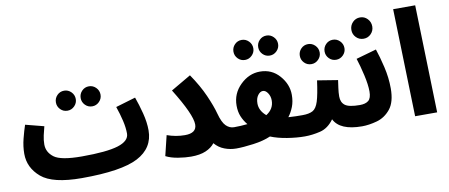

<svg xmlns="http://www.w3.org/2000/svg" viewBox="-68 -1019 3071 1313"><g transform="rotate(-10 1468.0 -363.0)"><path d="M410 21Q685 21 800 -39Q915 -99 915 -222Q915 -278 898.5 -342Q882 -406 863 -458L725 -417Q743 -365 754.5 -316Q766 -267 766 -226Q766 -174 687.5 -149.5Q609 -125 436 -125ZM410 21 456 -11 436 -125Q290 -125 243 -160.5Q196 -196 196 -250Q196 -280 203 -312Q210 -344 218 -373L90 -406Q77 -368 63.5 -315Q50 -262 50 -211Q50 -114 129 -46.5Q208 21 410 21ZM565 -450Q593 -450 613.5 -470.5Q634 -491 634 -519Q634 -548 613.5 -568.5Q593 -589 565 -589Q536 -589 516 -568.5Q496 -548 496 -519Q496 -491 516 -470.5Q536 -450 565 -450ZM393 -450Q421 -450 441.5 -470.5Q462 -491 462 -519Q462 -548 441.5 -568.5Q421 -589 393 -589Q364 -589 344 -568.5Q324 -548 324 -519Q324 -491 344 -470.5Q364 -450 393 -450Z M1485 5Q1567 5 1567 -70Q1567 -99 1549.5 -120Q1532 -141 1495 -141Q1464 -141 1439.5 -165Q1415 -189 1398 -253Q1384 -306 1350 -383Q1316 -460 1259 -543L1120 -462Q1236 -275 1236 -206Q1236 -146 1155 -146Q1092 -146 1031 -168L997 -28Q1032 -10 1081.5 -2Q1131 6 1171 6Q1233 6 1273.5 -11.5Q1314 -29 1336 -58Q1364 -25 1403.5 -10Q1443 5 1485 5Z M2042 -70Q2042 -99 2024 -120Q2006 -141 1971 -141Q1950 -141 1924.5 -141.5Q1899 -142 1872 -144Q1894 -173 1908 -209Q1922 -245 1922 -291Q1922 -364 1869 -424.5Q1816 -485 1734 -485Q1658 -485 1597.5 -426Q1537 -367 1537 -283Q1537 -241 1550.5 -208Q1564 -175 1588 -146Q1540 -141 1495 -141L1485 5Q1533 5 1604 -4.5Q1675 -14 1725 -36Q1774 -16 1839.5 -5.5Q1905 5 1961 5Q1999 5 2020.5 -16.5Q2042 -38 2042 -70ZM1680 -273Q1680 -308 1696 -329.5Q1712 -351 1731 -351Q1750 -351 1765 -328.5Q1780 -306 1780 -277Q1780 -218 1726 -184Q1680 -223 1680 -273ZM1821 -581Q1849 -581 1869.5 -601.5Q1890 -622 1890 -650Q1890 -679 1869.5 -699.5Q1849 -720 1821 -720Q1792 -720 1772 -699.5Q1752 -679 1752 -650Q1752 -622 1772 -601.5Q1792 -581 1821 -581ZM1649 -581Q1677 -581 1697.5 -601.5Q1718 -622 1718 -650Q1718 -679 1697.5 -699.5Q1677 -720 1649 -720Q1620 -720 1600 -699.5Q1580 -679 1580 -650Q1580 -622 1600 -601.5Q1620 -581 1649 -581Z M2440 -70Q2440 -99 2422.5 -120Q2405 -141 2369 -141Q2293 -141 2266 -161.5Q2239 -182 2239 -223Q2239 -251 2243.5 -281.5Q2248 -312 2251 -335L2109 -358Q2096 -261 2081.5 -215Q2067 -169 2041.5 -155Q2016 -141 1970 -141L1960 5Q2013 5 2068.5 -8.5Q2124 -22 2164 -78Q2205 5 2359 5Q2440 5 2440 -70ZM2263 -474Q2291 -474 2311.5 -494.5Q2332 -515 2332 -543Q2332 -572 2311.5 -592.5Q2291 -613 2263 -613Q2234 -613 2214 -592.5Q2194 -572 2194 -543Q2194 -515 2214 -494.5Q2234 -474 2263 -474ZM2091 -474Q2119 -474 2139.5 -494.5Q2160 -515 2160 -543Q2160 -572 2139.5 -592.5Q2119 -613 2091 -613Q2062 -613 2042 -592.5Q2022 -572 2022 -543Q2022 -515 2042 -494.5Q2062 -474 2091 -474Z M2358 5Q2407 5 2462.5 -10.5Q2518 -26 2557 -74Q2596 -122 2596 -217Q2596 -291 2578 -367.5Q2560 -444 2542 -496L2401 -456Q2418 -404 2433.5 -336Q2449 -268 2449 -221Q2449 -175 2428.5 -158Q2408 -141 2368 -141ZM2473 -583Q2503 -583 2524 -604.5Q2545 -626 2545 -656Q2545 -687 2524 -709Q2503 -731 2473 -731Q2442 -731 2421 -709Q2400 -687 2400 -656Q2400 -626 2421 -604.5Q2442 -583 2473 -583Z M2727 0 2706 -747H2859L2880 0Z"/></g></svg>

Font: Noto Sans Arabic Condensed Extra
Style: Regular
Weight: 800
Width: 3
Designer: Nadine Chahine - Monotype Design Team
Foundry: Monotype Imaging Inc.
Version: Version 1.902